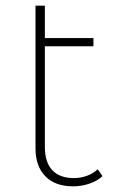

<svg xmlns="http://www.w3.org/2000/svg" viewBox="-20 -653 418 676"><path d="M341 -33Q323 -16 295 -6.5Q267 3 237 3Q174 3 139.5 -32.5Q105 -68 105 -130V-633H138V-519H309V-490H138V-135Q138 -82 164 -54Q190 -26 240 -26Q264 -26 286 -34Q308 -42 324 -57Z"/></svg>

Font: Montserrat Alternates ExLight
Style: Regular
Weight: 275
Designer: Julieta Ulanovsky
Foundry: Julieta Ulanovsky
Version: Version 7.200